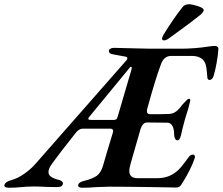

<svg xmlns="http://www.w3.org/2000/svg" viewBox="-86 -878 1047 903"><path d="M-65 -9Q-62 -17 -54.5 -22Q-47 -27 -32 -31Q-3 -39 28.5 -61Q60 -83 84 -111L510 -596Q513 -601 513 -604Q513 -611 502 -612L443 -623Q426 -626 426 -638Q426 -645 433 -649Q440 -653 451 -653Q469 -653 529 -651Q593 -649 622 -649H764Q829 -649 894 -659Q914 -662 925 -662Q932 -662 937 -658Q942 -654 941 -645Q939 -616 932.5 -580.5Q926 -545 919 -522Q916 -512 911 -507Q906 -502 900 -502Q889 -502 889 -516Q887 -544 884.5 -560Q882 -576 877 -585Q870 -599 854.5 -607Q839 -615 816 -615H719Q684 -615 670 -573Q646 -510 608 -372Q605 -362 605 -355Q605 -341 620 -341H668Q696 -341 709 -342Q728 -343 742.5 -354Q757 -365 771 -385L796 -411Q800 -413 803 -413Q809 -413 809 -406Q807 -399 803.5 -383Q800 -367 795 -353Q786 -327 772 -272Q768 -252 765 -241Q759 -218 749 -218Q741 -218 737 -226.5Q733 -235 733 -246Q733 -272 724.5 -286.5Q716 -301 701 -301L606 -302Q585 -302 575 -271Q551 -189 535 -132L527 -103Q522 -85 522 -75Q522 -40 561 -40H653Q702 -40 736 -65Q752 -76 766.5 -93.5Q781 -111 800 -137Q809 -151 821 -151Q827 -151 829.5 -146Q832 -141 830 -135Q812 -80 767 -10Q759 4 743 4L632 2Q502 0 429 0Q409 0 367 2Q334 5 300 5Q290 5 285 1Q280 -3 282 -9Q285 -22 312 -28Q351 -38 369.5 -51.5Q388 -65 398 -97L416 -159Q436 -227 445 -255Q446 -257 446 -262Q446 -273 432 -273H303Q286 -273 270 -253Q190 -152 160 -110Q142 -86 142 -69Q142 -55 154.5 -46.5Q167 -38 190 -32Q214 -26 209 -11Q206 2 182 2L132 1Q96 -1 75 -1Q54 -1 39 0Q24 1 14 2Q-15 5 -42 5Q-69 5 -65 -9ZM448 -314Q457 -314 461 -317Q465 -320 467 -328L533 -553Q535 -564 531 -564Q526 -564 521 -556L335 -330Q329 -323 329 -319Q329 -314 344 -314ZM676 -695V-697Q676 -701 683 -715Q730 -791 772 -844Q782 -858 803 -858Q818 -858 845.5 -849Q873 -840 872 -830Q871 -824 867 -819Q863 -814 856 -808Q804 -766 709 -698Q695 -688 686 -688Q678 -688 676 -695Z"/></svg>

Font: EB Garamond SemiBold
Style: Italic
Weight: 600
Italic angle: -17.2°
Designer: Georg Duffner and Octavio Pardo
Foundry: Georg Duffner
Version: Version 1.000